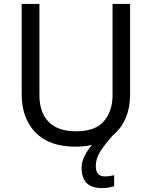

<svg xmlns="http://www.w3.org/2000/svg" viewBox="-20 -734 771 974"><path d="M466 107Q466 136 478 148.5Q490 161 511 161Q528 161 539.5 158.5Q551 156 559 155V211Q545 215 531 217.5Q517 220 497 220Q444 220 419 194Q394 168 394 117Q394 86 410 55.5Q426 25 447 1Q408 10 362 10Q229 10 159.5 -62.5Q90 -135 90 -254V-714H180V-251Q180 -164 226.5 -116Q273 -68 367 -68Q464 -68 507.5 -119.5Q551 -171 551 -252V-714H640V-252Q640 -189 618 -136Q596 -83 552 -47Q508 3 487 37.5Q466 72 466 107Z"/></svg>

Font: Noto Sans Mongolian
Style: Regular
Weight: 400
Designer: Monotype Design Team
Foundry: Monotype Imaging Inc.
Version: Version 3.001; ttfautohint (v1.8.4.7-5d5b)